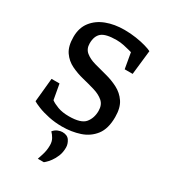

<svg xmlns="http://www.w3.org/2000/svg" viewBox="-173 -587 752 856"><g transform="rotate(30 203.0 -158.5)"><path d="M163 187Q168 172 172 159.5Q176 147 178 134.5Q180 122 180 108Q180 89 172 75Q164 61 154 51Q164 39 176.5 34Q189 29 199 29Q225 29 236 46Q247 63 247 81Q247 106 239 125.5Q231 145 220.5 159Q210 173 202 180Q194 187 194 187ZM38 -152H79L93 -74Q106 -64 130 -55Q154 -46 188 -46Q250 -46 270.5 -71Q291 -96 291 -133Q291 -164 272 -180.5Q253 -197 223 -206Q193 -215 160 -223Q127 -231 97 -245.5Q67 -260 48 -287.5Q29 -315 29 -363Q29 -410 53.5 -441.5Q78 -473 119 -488.5Q160 -504 211 -504Q242 -504 271.5 -499.5Q301 -495 323 -488.5Q345 -482 354 -477L340 -352H299L285 -432Q285 -432 272.5 -435.5Q260 -439 241 -443Q222 -447 203 -447Q148 -447 127 -429.5Q106 -412 106 -374Q106 -346 125 -330.5Q144 -315 174 -306.5Q204 -298 237.5 -289.5Q271 -281 301 -265.5Q331 -250 350 -222Q369 -194 369 -146Q369 -86 343 -52.5Q317 -19 275 -5Q233 9 184 9Q148 9 115 2Q82 -5 58.5 -14.5Q35 -24 26 -30Z"/></g></svg>

Font: Faustina VF Beta
Style: Regular
Weight: 400
Designer: Alfonso Garcia
Foundry: Omnibus-Type
Version: Version 1.006